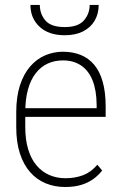

<svg xmlns="http://www.w3.org/2000/svg" viewBox="-20 -748 494 779"><path d="M244.1 10.7Q201.7 10.7 165.5 -4.2Q129.4 -19 102.5 -49.3Q75.7 -79.6 60.8 -125.2Q45.9 -170.9 45.9 -232.4V-292.5Q45.9 -355.5 61 -401.9Q76.2 -448.2 102.5 -478.5Q128.9 -508.8 163.1 -523.4Q197.3 -538.1 235.4 -538.1Q275.4 -538.1 307.4 -525.1Q339.4 -512.2 362.1 -485.4Q384.8 -458.5 396.7 -416.3Q408.7 -374 408.7 -315.4V-273.9H68.8V-309.1H372.1V-323.2Q371.6 -381.8 355.5 -421.9Q339.4 -461.9 308.8 -482.4Q278.3 -502.9 235.4 -502.9Q201.2 -502.9 173.3 -490Q145.5 -477.1 125 -450.9Q104.5 -424.8 93.5 -385Q82.5 -345.2 82.5 -292.5V-232.4Q82.5 -180.7 94.5 -141.6Q106.4 -102.5 128.4 -76.7Q150.4 -50.8 180.4 -37.8Q210.4 -24.9 245.6 -24.9Q284.7 -24.9 316.9 -37.1Q349.1 -49.3 375 -79.6L394.5 -56.2Q380.4 -37.6 359.4 -22.2Q338.4 -6.8 310.1 2Q281.7 10.7 244.1 10.7ZM343.8 -728H380.4Q380.4 -691.9 364 -664.1Q347.7 -636.2 316.9 -620.6Q286.1 -605 242.7 -605Q177.7 -605 140.6 -639.4Q103.5 -673.8 103.5 -728H141.6Q141.6 -691.4 164.3 -664.8Q187 -638.2 242.7 -638.2Q296.9 -638.2 320.3 -665Q343.8 -691.9 343.8 -728Z"/></svg>

Font: Roboto Condensed ExtraLight
Style: Regular
Weight: 250
Designer: Christian Robertson
Foundry: Google
Version: Version 3.008; 2023